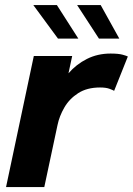

<svg xmlns="http://www.w3.org/2000/svg" viewBox="-20 -758 538 778"><path d="M4.5 0 117 -531H272.5L257.5 -461Q289 -497.5 332.2 -519.2Q375.5 -541 428 -541Q460.5 -541 477.2 -536.2Q494 -531.5 498 -529L442.5 -390Q438.5 -392.5 424.2 -398Q410 -403.5 385.5 -403.5Q332.5 -403.5 296.8 -380.5Q261 -357.5 240.8 -322.5Q220.5 -287.5 213 -251L159.5 0ZM463.5 -601.5H381L292.5 -737.5H388ZM297.5 -601.5H215L115 -737.5H210.5Z"/></svg>

Font: Epilogue
Style: Bold Italic
Weight: 700
Italic angle: -12°
Designer: Tyler Finck
Foundry: Etcetera Type Co
Version: Version 2.111; ttfautohint (v1.8.3)